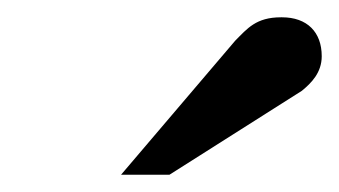

<svg xmlns="http://www.w3.org/2000/svg" viewBox="-20 -753 392 222"><path d="M305 -733C276 -733 266 -720 252 -706L120 -551H176L329 -648C340 -657 352 -669 352 -688C352 -716 335 -733 306 -733Z"/></svg>

Font: Veleka
Style: Regular
Weight: 400
Designer: Stefan Peev, Context Ltd, 2016; SIL International, 1997-2014.
Foundry: Stefan Peev, Context Ltd, 2016
Version: Version 1.000